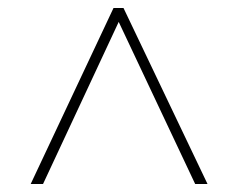

<svg xmlns="http://www.w3.org/2000/svg" viewBox="-20 -734 599 482"><path d="M57 -272 265 -714H290L501 -272H470L278 -679L88 -272Z"/></svg>

Font: Noto Serif Devanagari Thin
Style: Regular
Weight: 100
Designer: Universal Thirst, Indian Type Foundry and the Monotype Design Team
Foundry: Monotype Imaging Inc.
Version: Version 2.004; ttfautohint (v1.8.4.7-5d5b)